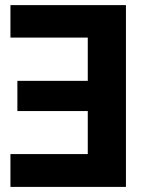

<svg xmlns="http://www.w3.org/2000/svg" viewBox="-20 -734 585 754"><path d="M21 -586.4H324.7V-416.5H48.3V-297.9H324.7V-128.9H21V0H474.6V-713.9H21Z"/></svg>

Font: Estedad-FD-VF Thin
Style: Regular
Weight: 100
Designer: Amin Abedi
Version: Version 5.0